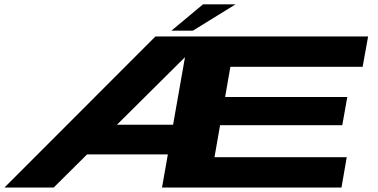

<svg xmlns="http://www.w3.org/2000/svg" viewBox="-23 -838 1690 858"><path d="M-3 0H217L846.5 -625L856 -675H671.5ZM260.5 -148H746.5L770 -280.5H332.5ZM701 0H1503L1526.5 -135.5H935.5L960.5 -278.5H1506.5L1529 -404.5H983L1006.5 -539.5H1597.5L1622 -675H820ZM743 -701H839L1029.5 -818.5H884Z"/></svg>

Font: Anybody ExtraExpanded
Style: Bold Italic
Weight: 700
Width: 8
Italic angle: -10°
Version: Version 1.113;gftools[0.9.25]